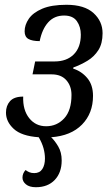

<svg xmlns="http://www.w3.org/2000/svg" viewBox="-20 -565 456 803"><path d="M130 218Q103 218 88.5 206Q74 194 74 178Q74 160 87 146Q93 151 102 155Q111 159 123 159Q146 159 157 142Q168 125 168 98Q168 77 162 55Q156 33 142 9Q70 4 37.5 -26Q5 -56 5 -94Q5 -123 22 -142Q39 -161 77 -161Q75 -105 102 -71Q129 -37 173 -37Q218 -37 248.5 -70Q279 -103 279 -168Q279 -205 257.5 -229.5Q236 -254 196 -254H116L127 -308H208Q259 -308 288.5 -337.5Q318 -367 318 -420Q318 -453 301.5 -476.5Q285 -500 248 -500Q207 -500 181.5 -471.5Q156 -443 146 -393Q115 -393 99 -402Q83 -411 83 -434Q83 -461 100.5 -486.5Q118 -512 156.5 -528.5Q195 -545 258 -545Q333 -545 371 -510.5Q409 -476 409 -426Q409 -383 391.5 -355.5Q374 -328 346 -311Q318 -294 287 -283L286 -278Q321 -267 345 -238.5Q369 -210 369 -164Q369 -91 323 -44Q277 3 194 9Q209 23 223.5 47.5Q238 72 238 106Q238 157 209 187.5Q180 218 130 218Z"/></svg>

Font: Noto Serif Condensed
Style: Italic
Weight: 400
Width: 3
Italic angle: -12°
Designer: Monotype Design Team
Foundry: Monotype Imaging Inc.
Version: Version 2.014; ttfautohint (v1.8.4.7-5d5b)